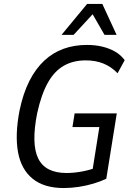

<svg xmlns="http://www.w3.org/2000/svg" viewBox="-20 -941 664 970"><path d="M302 9Q203 9 145 -38Q87 -85 71 -172.5Q55 -260 79 -384Q97 -470 128.5 -532Q160 -594 203.5 -634.5Q247 -675 301 -694.5Q355 -714 419 -714Q461 -714 496.5 -705.5Q532 -697 561 -680.5Q590 -664 610 -637L574 -571Q542 -604 502.5 -620Q463 -636 413 -636Q350 -636 302.5 -609Q255 -582 222 -523.5Q189 -465 168 -370Q137 -214 173 -140.5Q209 -67 316 -67Q355 -67 396.5 -75Q438 -83 477 -98L444 -60L482 -299H346L357 -368H570L517 -38Q490 -25 454 -14Q418 -3 378.5 3Q339 9 302 9ZM291 -765 420 -921H497L569 -765H508L448 -869L352 -765Z"/></svg>

Font: Nunito Sans 10pt Condensed Medium
Style: Italic
Weight: 500
Width: 3
Italic angle: -9°
Designer: Vernon Adams
Foundry: Vernon Adams
Version: Version 3.101;gftools[0.9.27]